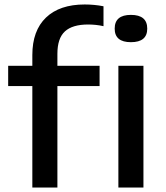

<svg xmlns="http://www.w3.org/2000/svg" viewBox="-20 -838 744 858"><path d="M124.5 0V-453.5H16.5V-544H124.5V-592Q124.5 -701 185.5 -759.5Q246.5 -818 358.5 -818Q401.5 -818 442.5 -810V-721Q425 -725 407.2 -726.8Q389.5 -728.5 373.5 -728.5Q304 -728.5 270.2 -697.8Q236.5 -667 236.5 -597.5V-544H425V-453.5H236.5V0ZM565 -649.5Q492.5 -649.5 492.5 -710Q492.5 -771.5 565 -771.5Q638 -771.5 638 -710Q638 -649.5 565 -649.5ZM509 0V-544H621V0Z"/></svg>

Font: Encode Sans Exp Md
Style: Regular
Weight: 500
Width: 7
Designer: Multiple Designers
Foundry: Impallari Type
Version: Version 3.002; ttfautohint (v1.8.3) -l 8 -r 50 -G 200 -x 14 